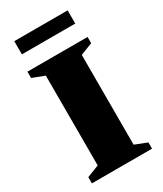

<svg xmlns="http://www.w3.org/2000/svg" viewBox="-212 -936 862 1016"><g transform="rotate(-30 219.0 -428.5)"><path d="M403 -38V0H35.5V-38L109.5 -67V-615.5L35.5 -644V-682.5H403V-644.5L329 -615.5V-67ZM56 -776.5V-857H382V-776.5Z"/></g></svg>

Font: Newsreader ExtraBold
Style: Regular
Weight: 800
Designer: Hugues Gentile
Foundry: Production Type
Version: Version 1.003